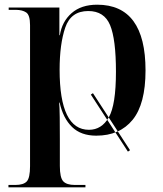

<svg xmlns="http://www.w3.org/2000/svg" viewBox="-20 -568 695 818"><path d="M525 78 367 -165 376 -171 534 72ZM16 230H344V220H299Q264 220 249.5 204.5Q235 189 235 139V26Q235 -24 234.5 -68Q234 -112 232 -131H234Q249 -64 287 -27Q325 10 390 10Q490 10 545 -57.5Q600 -125 600 -268Q600 -548 394 -548Q326 -548 285 -512Q244 -476 235 -418H233V-536H17V-526H48Q75 -526 91.5 -515Q108 -504 108 -461V140Q108 190 94 205Q80 220 45 220H16ZM359 -15Q234 -15 234 -271Q234 -380 258 -450.5Q282 -521 356 -521Q424 -521 449 -461Q474 -401 474 -262Q474 -121 443.5 -68Q413 -15 359 -15Z"/></svg>

Font: Noto Serif Display Semi
Style: Regular
Weight: 600
Designer: Monotype Design Team
Foundry: Monotype Imaging Inc.
Version: Version 1.900